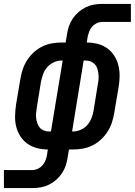

<svg xmlns="http://www.w3.org/2000/svg" viewBox="-56 -755 688 980"><path d="M-36 205V113H109Q123 113 137 106.5Q151 100 161 88.5Q171 77 176.5 63Q182 49 184 35L188 8Q160 8 133 1Q106 -6 84 -21.5Q62 -37 47.5 -60Q33 -83 26.5 -109.5Q20 -136 21 -165Q22 -194 26 -222L48 -352Q52 -377 60 -401Q68 -425 82 -447Q96 -469 116 -487.5Q136 -506 159.5 -517.5Q183 -529 208 -533.5Q233 -538 258 -538H279L286 -580Q289 -601 296 -621.5Q303 -642 315.5 -660.5Q328 -679 345.5 -694Q363 -709 383 -718.5Q403 -728 424 -731.5Q445 -735 466 -735H612V-643H466Q452 -643 438 -636.5Q424 -630 414 -618.5Q404 -607 399 -593Q394 -579 391 -565L387 -538Q415 -538 442.5 -531Q470 -524 491.5 -508.5Q513 -493 527.5 -470Q542 -447 548.5 -420.5Q555 -394 554.5 -365Q554 -336 549 -308L527 -178Q523 -153 515 -129Q507 -105 493 -83Q479 -61 459 -42.5Q439 -24 415.5 -12.5Q392 -1 367 3.5Q342 8 317 8H296L289 50Q286 71 279 91.5Q272 112 259.5 130.5Q247 149 229.5 164Q212 179 192 188.5Q172 198 151 201.5Q130 205 109 205ZM194 -84H204L264 -446H258Q238 -446 218.5 -437Q199 -428 185 -412Q171 -396 164 -376.5Q157 -357 153 -337L132 -207Q130 -193 128.5 -179Q127 -165 128.5 -152Q130 -139 134.5 -126Q139 -113 147 -103.5Q155 -94 167.5 -89Q180 -84 194 -84ZM312 -84H317Q337 -84 357 -93Q377 -102 390.5 -118Q404 -134 411.5 -153.5Q419 -173 422 -193L443 -323Q446 -337 447 -351Q448 -365 446.5 -378Q445 -391 441 -404Q437 -417 428.5 -426.5Q420 -436 407.5 -441Q395 -446 381 -446H371Z"/></svg>

Font: Iosevka Curly Slab SmBdEx
Style: Italic
Weight: 600
Width: 7
Italic angle: -9°
Monospace: yes
Designer: Belleve Invis
Foundry: Belleve Invis
Version: Version 11.1.0; ttfautohint (v1.8.3)